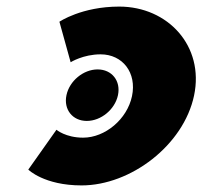

<svg xmlns="http://www.w3.org/2000/svg" viewBox="-20 -548 615 583"><path d="M276.4 -337.2C233.1 -337.2 190.9 -302.3 181.8 -259C172.6 -215.7 200.2 -180.8 243.5 -180.8C286.9 -180.8 329 -215.7 338.2 -259C347.3 -302.3 319.8 -337.2 276.4 -337.2ZM232.3 -130C179.3 -130 151.4 -154 151.4 -154L65.9 -33C65.9 -33 113.8 15 227.8 15C376.8 15 537.5 -107 569.3 -258C600.8 -408 490 -528 342 -528C228 -528 160.4 -482 160.4 -482L194.5 -359C194.5 -359 232.5 -383 285.5 -383C352.5 -383 395.8 -327 380.8 -256C366.1 -186 299.3 -130 232.3 -130Z"/></svg>

Font: Hussar
Style: BdOblTwo
Weight: 700
Foundry: Cannot Into Space Fonts
Version: Version 2.00